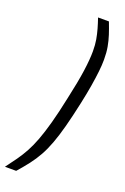

<svg xmlns="http://www.w3.org/2000/svg" viewBox="-245 -795 648 996"><g transform="rotate(20 79.0 -296.5)"><path d="M-76 150Q-51 117 -30.5 88Q-10 59 7.5 27Q25 -5 41 -47.5Q57 -90 73.5 -150Q90 -210 108 -296Q130 -395 139 -459.5Q148 -524 148 -569Q148 -605 143 -633Q138 -661 130.5 -687.5Q123 -714 113 -743H173Q187 -707 196.5 -677.5Q206 -648 211.5 -617.5Q217 -587 217 -548Q217 -518 213 -482Q209 -446 201.5 -400Q194 -354 181 -294Q164 -215 148.5 -157Q133 -99 117 -56Q101 -13 82 21Q63 55 39.5 85.5Q16 116 -14 150Z"/></g></svg>

Font: Saira Condensed
Style: Italic
Weight: 400
Width: 3
Italic angle: -12°
Designer: Hector Gatti with collaboration of the Omnibus-Type team
Foundry: Omnibus-Type
Version: Version 1.100